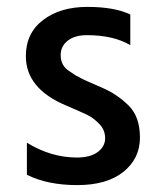

<svg xmlns="http://www.w3.org/2000/svg" viewBox="-20 -532 459 557"><path d="M58 -25V-118Q128 -75 203 -75Q242 -75 263.5 -91Q285 -107 285 -131Q285 -155 268 -172.5Q251 -190 233.5 -198.5Q216 -207 174 -225Q55 -274 55 -369Q55 -436 105 -474Q155 -512 233.5 -512Q312 -512 358 -490V-401Q309 -430 232 -430Q197 -430 176.5 -414Q156 -398 156 -372Q156 -341 182 -325Q190 -320 194.5 -316.5Q199 -313 209.5 -308Q220 -303 225 -300Q240 -293 279.5 -276Q319 -259 352.5 -226.5Q386 -194 386 -133Q386 -72 338 -33.5Q290 5 204 5Q118 5 58 -25Z"/></svg>

Font: Hind Mysuru Medium
Style: Regular
Weight: 500
Designer: Manushi Parikh, Hitesh Malaviya
Foundry: Indian Type Foundry
Version: Version 0.703;PS 1.0;hotconv 1.0.86;makeotf.lib2.5.63406